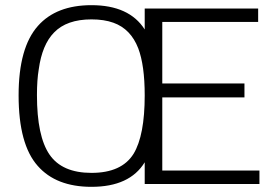

<svg xmlns="http://www.w3.org/2000/svg" viewBox="-20 -712 1047 743"><path d="M984 0H540V-84Q482 11 334 11Q197 11 126 -70Q52 -153 52 -343Q52 -528 127 -612Q198 -692 334 -692Q480 -692 540 -598V-679H979V-627H608V-389H926V-335H608V-52H984ZM515 -525Q486 -600 419 -624Q383 -637 334 -637Q238 -637 189 -586Q143 -539 130 -444Q123 -403 123 -344Q123 -185 171.5 -114Q220 -43 334 -43Q451 -43 497 -117Q540 -188 540 -343Q540 -459 515 -525Z"/></svg>

Font: Pavanam
Style: Regular
Weight: 400
Designer: Tharique Azeez
Foundry: Tharique Azeez
Version: Version 1.86; ttfautohint (v1.3) -l 8 -r 50 -G 200 -x 14 -D 